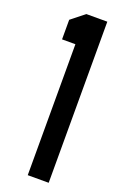

<svg xmlns="http://www.w3.org/2000/svg" viewBox="-139 -742 496 784"><g transform="rotate(20 109.5 -350.0)"><path d="M93 0V-569H35V-654L93 -700H184V0Z"/></g></svg>

Font: Stick No Bills ExtraLight Medium
Style: Regular
Weight: 500
Version: Version 2.000